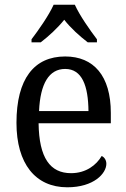

<svg xmlns="http://www.w3.org/2000/svg" viewBox="-20 -786 537 816"><path d="M114 -619V-606H153C187 -632 225 -667 253 -702C280 -667 319 -632 353 -606H392V-619C363 -657 318 -721 298 -766H208C188 -721 143 -657 114 -619ZM266 10C379 10 432 -49 432 -90C432 -107 422 -119 412 -123C390 -85 346 -50 282 -50C193 -50 146 -115 144 -262H451V-306C451 -464 378 -546 257 -546C125 -546 50 -451 50 -264C50 -91 130 10 266 10ZM356 -314H146C151 -430 188 -493 257 -493C329 -493 355 -421 356 -314Z"/></svg>

Font: Noto Serif Ethiopic SmCn
Style: Regular
Weight: 400
Width: 4
Designer: Monotype Design Team
Foundry: Monotype Imaging Inc.
Version: Version 2.102